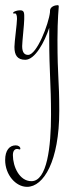

<svg xmlns="http://www.w3.org/2000/svg" viewBox="-44 -235 288 745"><path d="M-24 386C-24 443 17 490 61 490C125 490 186 391 186 195C186 72 179 68 179 -80C179 -161 184 -208 184 -210C184 -211 184 -215 180 -215C169 -215 150 -209 150 -193V-189V-188C145 -142 99 -22 65 -22C51 -22 42 -31 42 -56C42 -72 50 -142 50 -160C50 -181 52 -195 35 -195C17 -195 7 -188 7 -186C7 -184 8 -182 10 -182C10 -182 12 -183 14 -183C19 -183 22 -176 22 -162C22 -143 12 -73 12 -53C12 -20 24 -3 54 -3C92 -3 129 -72 147 -127V-85C147 45 154 89 154 210C154 334 139 468 78 468C31 468 6 411 6 367C6 348 15 343 22 343C27 343 30 345 32 345C34 345 35 344 35 342C35 335 28 329 17 329C-7 329 -24 348 -24 386Z"/></svg>

Font: Stalemate
Style: Regular
Weight: 400
Designer: Astigmatic (AOETI)
Foundry: Astigmatic (AOETI)
Version: Version 001.000